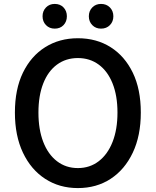

<svg xmlns="http://www.w3.org/2000/svg" viewBox="-20 -945 794 979"><path d="M377 14Q283 14 210.5 -33Q138 -80 97 -166.5Q56 -253 56 -371Q56 -490 97 -574.5Q138 -659 210.5 -704.5Q283 -750 377 -750Q472 -750 544 -704.5Q616 -659 657 -574.5Q698 -490 698 -371Q698 -253 657 -166.5Q616 -80 544 -33Q472 14 377 14ZM377 -88Q438 -88 483.5 -123Q529 -158 554 -221.5Q579 -285 579 -371Q579 -457 554 -519.5Q529 -582 483.5 -615.5Q438 -649 377 -649Q316 -649 270.5 -615.5Q225 -582 200.5 -519.5Q176 -457 176 -371Q176 -285 200.5 -221.5Q225 -158 270.5 -123Q316 -88 377 -88ZM259 -799Q232 -799 214.5 -817Q197 -835 197 -862Q197 -889 214.5 -907Q232 -925 259 -925Q287 -925 304 -907Q321 -889 321 -862Q321 -835 304 -817Q287 -799 259 -799ZM495 -799Q468 -799 450.5 -817Q433 -835 433 -862Q433 -889 450.5 -907Q468 -925 495 -925Q523 -925 540.5 -907Q558 -889 558 -862Q558 -835 540.5 -817Q523 -799 495 -799Z"/></svg>

Font: Noto Sans KR Medium
Style: Regular
Weight: 500
Designer: Ryoko NISHIZUKA  (kana, bopomofo & ideographs); Paul D. Hunt (Latin, Greek & Cyrillic); Sandoll Communications , Soo-you
Foundry: Adobe
Version: Version 2.004-H2;hotconv 1.0.118;makeotfexe 2.5.65603